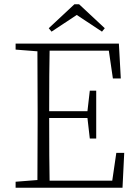

<svg xmlns="http://www.w3.org/2000/svg" viewBox="-20 -878 642 898"><path d="M339 -808 221 -730 208 -746 328 -858H350L470 -746L457 -730ZM524 -163H561L553 0H53V-28L155 -36Q156 -127 156 -310V-364Q156 -547 155 -638L53 -646V-674H536L545 -511H508L489 -641H212Q210 -552 210 -358H389L400 -454H430V-230H400L389 -326H210Q210 -123 212 -33H505Z"/></svg>

Font: TypoPRO Source Serif Pro
Style: Regular
Weight: 300
Designer: Frank Grießhammer
Foundry: Adobe Systems Incorporated
Version: Version 1.017;PS (version unavailable);hotconv 1.0.79;makeot